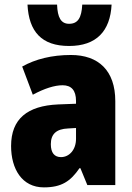

<svg xmlns="http://www.w3.org/2000/svg" viewBox="-20 -801 573 831"><path d="M279 -602C397 -602 457 -666 463 -781H336C333 -725 318 -698 279 -698C244 -698 229 -725 227 -781H99C105 -664 160 -602 279 -602ZM287 -563C204 -563 133 -545 76 -513L122 -391C172 -418 216 -432 251 -432C289 -432 309 -410 309 -364V-352L231 -349C99 -343 28 -287 28 -169C28 -70 75 10 170 10C246 10 285 -16 324 -73H328L358 0H479V-363C479 -496 406 -563 287 -563ZM275 -245 309 -247V-200C309 -153 280 -121 244 -121C216 -121 200 -139 200 -177C200 -220 223 -243 275 -245Z"/></svg>

Font: Noto Sans Condensed Black
Style: Regular
Weight: 900
Width: 3
Designer: Monotype Design Team
Foundry: Monotype Imaging Inc.
Version: Version 2.013